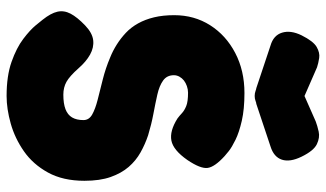

<svg xmlns="http://www.w3.org/2000/svg" viewBox="-223 -746 988 582"><g transform="rotate(90 271.0 -455.0)"><path d="M271 19Q210 19 167.5 4Q125 -11 98 -31.5Q71 -52 57 -69Q43 -86 40 -90Q20 -115 15.5 -135Q11 -155 21.5 -175Q32 -195 57 -219Q80 -241 102 -243.5Q124 -246 145.5 -234Q167 -222 187 -199Q211 -172 228 -162.5Q245 -153 267 -153Q294 -153 311 -159.5Q328 -166 336 -179.5Q344 -193 344 -214Q344 -231 327 -240.5Q310 -250 282.5 -257Q255 -264 221 -272.5Q187 -281 154 -295Q134 -303 115 -315Q96 -327 79.5 -342.5Q63 -358 51 -379.5Q39 -401 32.5 -428Q26 -455 26 -489Q26 -550 56.5 -598Q87 -646 140.5 -674Q194 -702 262 -702Q311 -702 346 -694Q381 -686 403.5 -675Q426 -664 438 -654.5Q450 -645 453 -642Q486 -612 489 -590.5Q492 -569 465 -529Q435 -486 406 -480.5Q377 -475 339 -499Q331 -505 323 -512.5Q315 -520 301.5 -525.5Q288 -531 261 -531Q251 -531 241 -527.5Q231 -524 224 -518.5Q217 -513 212.5 -505Q208 -497 208 -488Q208 -467 224 -455.5Q240 -444 266.5 -438Q293 -432 325 -426Q357 -420 390 -410Q417 -401 442 -387Q467 -373 486 -351Q505 -329 516.5 -296.5Q528 -264 528 -217Q528 -152 503 -106.5Q478 -61 438.5 -33.5Q399 -6 354.5 6.5Q310 19 271 19ZM271 -884 348 -918Q361 -923 379 -927Q397 -931 417 -921.5Q437 -912 455 -875Q472 -840 464 -815.5Q456 -791 424 -781L295 -738Q292 -738 285.5 -735.5Q279 -733 271 -733Q263 -733 256 -735.5Q249 -738 247 -738L118 -781Q87 -790 79 -816Q71 -842 87 -875Q105 -911 122.5 -921Q140 -931 156 -928.5Q172 -926 184 -922Z"/></g></svg>

Font: Fredoka
Style: Bold
Weight: 700
Designer: Ben Nathan
Foundry: Milena B. Brandão, Ben Nathan
Version: Version 2.001